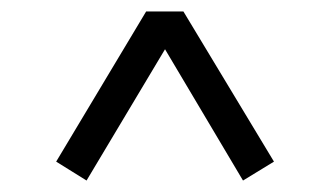

<svg xmlns="http://www.w3.org/2000/svg" viewBox="-20 -511 574 335"><path d="M78 -229 235 -491H300L458 -229L404 -196L246 -462H290L131 -196Z"/></svg>

Font: Source Serif 4
Style: Regular
Weight: 400
Designer: Frank Grießhammer
Foundry: Adobe Systems Incorporated
Version: Version 4.004;hotconv 1.0.116;makeotfexe 2.5.65601